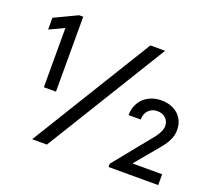

<svg xmlns="http://www.w3.org/2000/svg" viewBox="-124 -909 1202 1075"><g transform="rotate(20 477.5 -371.0)"><path d="M126 -648.9 38.1 -607.4V-677.7L173.8 -742.2H198.2V-295.9H126ZM606.4 -719.7H694.3L252 0H164.1ZM619.1 -19.5 747.1 -177.7 770 -205.6Q794.4 -234.9 807.9 -252.4Q821.3 -270 830.1 -288.6Q838.9 -307.1 838.9 -324.2Q838.9 -351.6 819.8 -369.6Q800.8 -387.7 769.5 -387.7Q737.8 -387.7 717.5 -366.5Q697.3 -345.2 697.3 -311.5H625Q625 -352.5 643.6 -384.5Q662.1 -416.5 695.6 -434.3Q729 -452.1 771.5 -452.1Q811.5 -452.1 842.8 -436.5Q874 -420.9 891.6 -392.3Q909.2 -363.8 909.2 -326.2Q909.2 -298.8 899.2 -274.2Q889.2 -249.5 873 -228Q856.9 -206.5 828.6 -172.9L809.6 -150.4L741.2 -68.4V-64.5H915V0H619.1Z"/></g></svg>

Font: Reddit Sans A
Style: Regular
Weight: 400
Designer: Stephen Hutchings
Foundry: Reddit
Version: Version 1.013